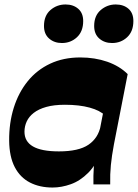

<svg xmlns="http://www.w3.org/2000/svg" viewBox="-20 -825 617 859"><path d="M451.8 -307Q427.8 -330.8 381.3 -343.5Q334.8 -356.3 270.5 -356.3Q221.5 -356.3 187.1 -346.6Q152.8 -337 131.1 -320.1Q109.5 -303.3 99.6 -281.8Q89.7 -260.3 89.5 -236.5Q89.2 -192 127.4 -169.9Q165.5 -147.7 243.7 -147.7Q332 -147.7 375.8 -177.5Q419.5 -207.2 430.5 -262.5L434.3 -152.7Q411.8 -89.3 375.3 -52.5Q338.8 -15.8 297 -0.9Q255.3 14 215.3 14Q157.5 14 113.9 -8.4Q70.3 -30.8 46 -77.3Q21.8 -123.8 21 -195.5Q20.3 -275 41.6 -343Q63 -411 104 -461.6Q145 -512.2 204.4 -540.1Q263.8 -568 339 -568Q404.5 -568 459.6 -548.9Q514.7 -529.7 551.2 -493.5ZM398 0Q397 -38 399.8 -78.7Q402.5 -119.5 410.3 -161L476 -498.8L551.2 -493.5L489.7 -179Q480 -127.3 476 -86.5Q472 -45.8 473 0ZM256.8 -632.5Q222.8 -632.5 199.8 -652.5Q176.8 -672.5 176.8 -708.8Q176.8 -755 205.6 -780Q234.5 -805 273.3 -805Q307.8 -805 330 -785.7Q352.2 -766.5 352.2 -730.8Q352.2 -684.5 324.4 -658.5Q296.5 -632.5 256.8 -632.5ZM481.3 -632.5Q447.3 -632.5 424.3 -652.5Q401.3 -672.5 401.3 -708.8Q401.3 -755 430.5 -780Q459.8 -805 497.7 -805Q533 -805 554.9 -785.7Q576.7 -766.5 576.7 -730.8Q576.7 -684.5 548.9 -658.5Q521 -632.5 481.3 -632.5Z"/></svg>

Font: Savate ExtraLight
Style: Italic
Weight: 200
Italic angle: -11°
Designer: Max Esnée
Foundry: Plomb Type
Version: Version 2.000